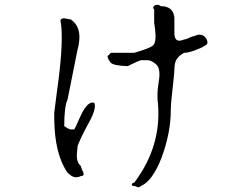

<svg xmlns="http://www.w3.org/2000/svg" viewBox="-20 -722 1040 807"><path d="M572 60Q563 69 555 63Q549 60 544 60Q534 60 534 53Q535 47 544 46Q659 -106 644 -286Q643 -291 643 -295.5Q643 -300 642 -304V-332Q642 -338 643 -347.5Q644 -357 646 -370Q656 -424 642 -445Q635 -454 628 -458Q612 -469 601 -469Q590 -469 576 -469Q572 -470 555.5 -462.5Q539 -455 529 -450L517 -444Q458 -446 446 -458Q446 -458 443 -462Q440 -466 435 -474Q432 -482 432 -486L446 -500H544Q613 -520 624 -532Q638 -546 632 -597Q631 -602 630.5 -609Q630 -616 628 -626V-682Q618 -692 632 -700Q646 -705 656 -696Q705 -696 712 -654Q713 -650 713 -647Q713 -644 713 -640V-584Q713 -549 736 -551Q741 -552 745.5 -553Q750 -554 754 -556Q761 -556 782 -566Q790 -570 796 -570Q826 -585 844 -564Q852 -553 852 -542Q852 -530 798 -510Q771 -500 754 -500Q722 -483 716 -457Q713 -445 713 -430Q713 -421 710 -392.5Q707 -364 702 -317Q700 -301 699 -287Q698 -273 698 -262Q698 -164 659 -59Q621 39 572 60ZM320 18Q293 32 269 8Q267 7 264 4Q210 -73 208 -220V-248Q210 -264 213 -287.5Q216 -311 220 -342Q245 -519 238 -607Q237 -612 237 -617Q237 -622 236 -626Q229 -645 250 -645Q255 -644 261.5 -643Q268 -642 278 -640Q324 -609 311 -536Q310 -531 309 -525Q308 -519 306 -514L264 -304Q250 -274 250 -192Q270 -178 278 -178H292Q295 -181 317 -231Q344 -291 369 -291Q374 -291 376 -290Q387 -268 355 -209Q335 -173 323 -147.5Q311 -122 306 -108Q306 -104 305.5 -99Q305 -94 304 -87Q299 -47 315 -29L320 -24Q320 -19 326 -7Q337 15 326 17Q324 18 320 18Z"/></svg>

Font: New Tegomin
Style: Regular
Weight: 400
Designer: Kyosuke Nagai
Version: Version 1.000